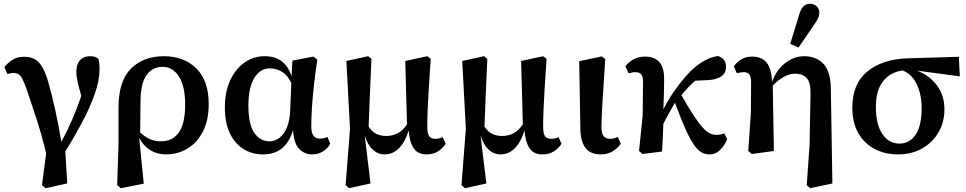

<svg xmlns="http://www.w3.org/2000/svg" viewBox="-20 -799 5088 1011"><path d="M201 176 223 8Q200 -87 174 -167.5Q148 -248 124 -318Q105 -374 91.5 -394.5Q78 -415 52 -415Q43 -415 35 -413Q27 -411 19 -409L3 -446Q20 -467 45 -483.5Q70 -500 106 -500Q135 -500 158 -490Q181 -480 200 -450Q219 -420 236 -361Q253 -300 270.5 -222Q288 -144 303 -52Q335 -111 360.5 -170Q386 -229 408 -294Q394 -344 388 -371Q382 -398 382 -420Q382 -460 401 -481.5Q420 -503 453 -503Q470 -503 480 -499.5Q490 -496 498 -489Q501 -478 502.5 -465.5Q504 -453 504 -433Q504 -374 478 -301.5Q452 -229 411 -152Q370 -75 324 -2L334 167L220 192Z M720 -270 718 -102Q744 -77 770 -66Q796 -55 827 -55Q890 -55 922.5 -102.5Q955 -150 955 -248Q955 -344 922.5 -395.5Q890 -447 836 -447Q783 -447 752 -404Q721 -361 720 -270ZM597 176 604 -39V-236Q605 -374 670.5 -438.5Q736 -503 843 -503Q949 -503 1014 -438.5Q1079 -374 1079 -252Q1079 -165 1048 -105.5Q1017 -46 966 -16Q915 14 855 14Q761 14 713 -72V-71L737 168L616 192Z M1288 -244Q1288 -145 1318.5 -100Q1349 -55 1399 -55Q1443 -55 1473.5 -96.5Q1504 -138 1508 -217L1514 -362Q1495 -402 1466 -420.5Q1437 -439 1400 -439Q1350 -439 1319 -388.5Q1288 -338 1288 -244ZM1364 14Q1308 14 1262.5 -14Q1217 -42 1190.5 -97Q1164 -152 1164 -234Q1164 -315 1192 -375.5Q1220 -436 1267.5 -469.5Q1315 -503 1373 -503Q1430 -503 1465 -475Q1500 -447 1515 -397L1520 -480L1630 -501L1651 -485Q1641 -420 1633.5 -354Q1626 -288 1622.5 -231Q1619 -174 1619 -135Q1619 -100 1630.5 -84.5Q1642 -69 1665 -69Q1677 -69 1686.5 -71.5Q1696 -74 1704 -78L1719 -42Q1706 -18 1681 -2Q1656 14 1623 14Q1584 14 1555.5 -15Q1527 -44 1523 -116V-115Q1507 -56 1468 -21Q1429 14 1364 14Z M2226 14Q2179 14 2157.5 -19.5Q2136 -53 2132 -112Q2092 14 2004 14Q1970 14 1943 -11Q1916 -36 1902 -82L1901 -81L1931 167L1818 192L1800 176L1823 -121L1804 -478L1919 -503L1936 -489Q1931 -369 1927 -286Q1923 -203 1921 -132Q1940 -104 1963 -93.5Q1986 -83 2014 -83Q2046 -83 2073.5 -97Q2101 -111 2123 -144L2114 -478L2230 -503L2248 -489Q2242 -400 2238 -335.5Q2234 -271 2232 -222.5Q2230 -174 2230 -131Q2230 -95 2240 -81.5Q2250 -68 2272 -68Q2283 -68 2293 -70.5Q2303 -73 2311 -77L2327 -42Q2311 -18 2286.5 -2Q2262 14 2226 14Z M2836 14Q2789 14 2767.5 -19.5Q2746 -53 2742 -112Q2702 14 2614 14Q2580 14 2553 -11Q2526 -36 2512 -82L2511 -81L2541 167L2428 192L2410 176L2433 -121L2414 -478L2529 -503L2546 -489Q2541 -369 2537 -286Q2533 -203 2531 -132Q2550 -104 2573 -93.5Q2596 -83 2624 -83Q2656 -83 2683.5 -97Q2711 -111 2733 -144L2724 -478L2840 -503L2858 -489Q2852 -400 2848 -335.5Q2844 -271 2842 -222.5Q2840 -174 2840 -131Q2840 -95 2850 -81.5Q2860 -68 2882 -68Q2893 -68 2903 -70.5Q2913 -73 2921 -77L2937 -42Q2921 -18 2896.5 -2Q2872 14 2836 14Z M3144 14Q3090 14 3064 -18.5Q3038 -51 3036 -118L3030 -477L3149 -502L3167 -488Q3157 -341 3152 -255.5Q3147 -170 3147 -132Q3147 -95 3159 -81.5Q3171 -68 3193 -68Q3205 -68 3215 -71Q3225 -74 3233 -78L3249 -42Q3233 -19 3206.5 -2.5Q3180 14 3144 14Z M3363 12 3345 -4 3364 -191 3366 -368Q3366 -394 3357 -406.5Q3348 -419 3326 -419Q3316 -419 3306.5 -417Q3297 -415 3290 -413L3273 -450Q3290 -472 3316 -486.5Q3342 -501 3376 -501Q3479 -501 3477 -381Q3477 -346 3476 -305Q3475 -264 3473 -223L3475 -227Q3498 -272 3527 -314.5Q3556 -357 3586 -391.5Q3616 -426 3642 -447Q3700 -495 3760 -504Q3778 -499 3790.5 -485.5Q3803 -472 3803 -447Q3803 -414 3777.5 -396.5Q3752 -379 3705 -377L3641 -374Q3602 -340 3568 -298Q3606 -231 3633.5 -189.5Q3661 -148 3681.5 -126Q3702 -104 3718 -96.5Q3734 -89 3749 -89Q3778 -89 3794 -97L3809 -66Q3797 -35 3773 -10.5Q3749 14 3715 14Q3694 14 3674.5 3.5Q3655 -7 3635 -35Q3615 -63 3590.5 -117Q3566 -171 3534 -258Q3518 -230 3502.5 -203Q3487 -176 3473 -147Q3472 -109 3470 -71Q3468 -33 3466 -1Z M4228 176 4243 -38 4248 -308Q4249 -365 4227.5 -388Q4206 -411 4168 -411Q4137 -411 4106 -393.5Q4075 -376 4049 -348L4055 -4L3938 12L3920 -4L3934 -207L3935 -367Q3935 -393 3926.5 -406Q3918 -419 3897 -419Q3887 -419 3877.5 -417Q3868 -415 3860 -413L3844 -450Q3861 -473 3884.5 -487Q3908 -501 3941 -501Q3991 -501 4017 -469Q4043 -437 4045 -369H4046Q4068 -431 4114.5 -467Q4161 -503 4215 -503Q4277 -503 4315.5 -463.5Q4354 -424 4355 -328L4363 167L4246 192ZM4141 -568 4188 -721Q4197 -753 4211 -766Q4225 -779 4244 -779Q4266 -779 4280 -766.5Q4294 -754 4294 -733Q4294 -717 4287.5 -703Q4281 -689 4267 -669L4185 -549Z M4709 14Q4639 14 4584.5 -15Q4530 -44 4499 -99Q4468 -154 4468 -230Q4467 -356 4546.5 -422Q4626 -488 4762 -492L5029 -500L5034 -397L4809 -427Q4874 -402 4913.5 -349.5Q4953 -297 4953 -223Q4953 -155 4921.5 -101.5Q4890 -48 4835 -17Q4780 14 4709 14ZM4592 -238Q4592 -144 4626 -93.5Q4660 -43 4716 -43Q4770 -43 4801.5 -90Q4833 -137 4833 -230Q4833 -300 4808 -354Q4783 -408 4733 -428Q4667 -419 4629.5 -370.5Q4592 -322 4592 -238Z"/></svg>

Font: Source Serif 4 SmText Semibold
Style: Regular
Weight: 600
Designer: Frank Grießhammer
Foundry: Adobe
Version: Version 4.005;hotconv 1.1.0;makeotfexe 2.6.0